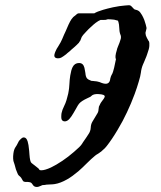

<svg xmlns="http://www.w3.org/2000/svg" viewBox="-20 -702 623 742"><path d="M384.8 -328.6Q385.7 -337.4 359.9 -338.4Q340.8 -339.4 333 -331.1Q331.5 -329.6 329.6 -328.1Q325.2 -325.7 317.4 -322.3Q293.9 -311.5 285.2 -300.8Q281.2 -295.9 273.9 -282.2Q268.6 -272.5 263.7 -264.6Q254.9 -249.5 248 -242.2Q239.3 -232.9 230.5 -232.9Q225.6 -232.9 222.2 -235.4Q216.8 -238.8 216.8 -250Q216.8 -258.8 217.8 -264.6Q220.2 -276.9 228 -292.5Q233.4 -303.2 236.8 -314.5Q238.3 -319.3 240.2 -327.1Q242.2 -334 243.7 -340.6Q245.1 -347.2 245.6 -351.6Q247.1 -358.9 248 -374Q249 -395 251.5 -410.2Q254.9 -431.6 260.7 -442.9Q268.6 -458.5 285.6 -458.5Q297.9 -458.5 303.2 -448.2Q306.6 -442.4 308.6 -427.7Q309.6 -421.4 310.1 -418.9Q311 -405.8 316.4 -398.9Q320.3 -394.5 329.6 -391.1Q333 -389.6 334.5 -389.2Q335.9 -389.2 338.9 -389.2Q342.8 -388.7 346.7 -388.2Q349.6 -387.7 352.5 -387.7Q356 -387.2 357.4 -386.7Q364.7 -385.3 373.5 -381.3Q402.3 -371.1 405.8 -395.5Q405.8 -397 406.2 -398.4Q408.7 -408.2 411.1 -412.1Q412.6 -414.1 414.1 -417.5Q415.5 -420.9 417 -425.3Q420.4 -434.6 426.8 -467.3Q428.2 -473.1 428.2 -473.6Q422.9 -481.4 431.6 -508.8Q431.6 -511.7 436 -522.5Q439.5 -530.3 441.9 -537.1Q445.3 -546.9 446.8 -552.2Q448.7 -561.5 445.3 -568.4Q443.4 -572.3 441.9 -581.5Q441.4 -586.9 440.9 -594.2Q440.4 -601.6 439.9 -606.4Q438.5 -615.2 436 -622.1Q425.8 -625 420.9 -626Q414.6 -627 404.8 -627.4Q394 -627.9 392.6 -626.5Q391.1 -625 381.3 -625Q381.3 -625 368.7 -625Q360.8 -622.1 349.1 -613.3Q340.3 -606.4 330.1 -596.7Q321.3 -588.9 312 -578.6Q304.7 -571.3 301.3 -566.9Q294.4 -558.6 293 -551.8Q291.5 -545.4 286.1 -539.1Q286.1 -538.6 285.2 -537.1Q283.2 -534.7 275.9 -527.8Q271.5 -523.4 268.6 -521Q260.7 -513.7 254.4 -508.8Q252.4 -506.8 250.5 -504.9Q248.5 -502.9 240.2 -496.6Q236.3 -493.2 235.4 -492.2Q224.1 -483.4 216.8 -479.5Q211.4 -476.6 204.1 -476.6Q192.9 -476.6 190.4 -483.9Q188.5 -490.2 194.8 -504.4Q198.7 -513.7 204.6 -522Q209.5 -529.8 214.4 -538.6Q220.2 -549.8 227.5 -567.9Q230 -573.2 233.4 -580.6Q241.2 -599.6 245.1 -607.4Q251 -620.1 256.3 -627.9Q259.8 -632.8 263.2 -636.2Q265.6 -638.7 272 -643.1Q274.4 -645 276.4 -647Q280.3 -650.4 283.7 -650.4Q284.2 -650.4 344.2 -650.4Q355 -657.2 378.4 -664.1Q394.5 -668.9 416.5 -673.8Q442.4 -679.2 462.9 -680.7Q471.7 -681.2 475.1 -681.6Q482.4 -682.6 486.8 -678.7Q488.3 -677.7 490.2 -675.3Q495.6 -669.9 497.1 -668Q497.6 -666.5 502 -665Q504.9 -664.1 507.3 -663.6Q516.6 -661.1 522 -653.8Q524.9 -650.4 528.8 -643.6Q533.7 -634.8 537.6 -625Q540.5 -617.2 543 -607.9Q547.4 -592.8 545.9 -590.8Q545.4 -589.8 544.9 -586.4Q544.4 -583 543 -578.6Q541.5 -573.2 542.5 -572.8Q543 -572.3 543 -569.3Q543 -565.9 544.9 -562Q545.4 -560.5 547.9 -555.2Q551.3 -548.3 553.2 -545.4Q554.2 -544.4 555.2 -543Q558.1 -537.1 557.1 -524.4Q556.6 -513.7 548.8 -492.7Q545.9 -484.9 545.9 -484.4Q545.9 -483.4 536.6 -461.9Q536.6 -461.9 532.7 -453.1Q526.4 -438.5 524.4 -420.9Q522.9 -408.2 516.1 -386.2Q509.8 -364.3 500.5 -338.9Q486.3 -300.8 470.7 -268.1Q455.1 -234.4 435.1 -201.2Q412.6 -163.1 392.1 -137.2Q385.3 -128.4 377.9 -122.6Q374.5 -119.6 373 -118.2Q371.6 -116.2 367.2 -113.8Q365.2 -112.3 362.8 -110.4Q358.9 -107.4 355 -105.5Q352.5 -104.5 346.7 -99.6Q332.5 -87.9 316.4 -71.8Q297.4 -52.7 282.7 -40Q259.8 -20.5 239.3 -8.8Q213.4 5.9 191.9 9.3Q187.5 9.8 183.6 10.3Q174.3 11.2 166.5 11.2Q159.7 11.2 153.3 12.7Q147.5 13.7 146.5 13.2Q145.5 12.7 142.1 14.2Q139.6 15.6 136.7 16.6Q133.3 17.6 130.4 19Q127.4 20.5 122.1 20.5Q114.3 20.5 109.4 15.6Q107.9 13.7 106.4 11.7Q103.5 6.8 100.6 4.6Q97.7 2.4 93.8 2Q93.8 2 86.9 1H77.6Q76.2 1 74.7 0.5Q70.8 0 68.8 -2.9Q68.8 -2.9 62 -14.6Q61.5 -15.6 59.1 -18.1Q58.6 -18.6 57.1 -20Q55.2 -21.5 53.2 -23.4Q51.8 -24.4 51.3 -25.4Q49.3 -27.3 46.4 -35.2Q43.9 -41 41.5 -47.4Q37.6 -59.6 36.6 -65.4Q35.6 -69.3 34.2 -72.8Q31.2 -79.1 30.8 -88.9Q30.3 -97.7 31.7 -108.4Q33.7 -125 40.5 -134.3Q44.4 -139.6 47.9 -147Q50.3 -152.3 53.2 -157.2Q54.2 -158.2 56.2 -160.6Q59.1 -164.1 61.5 -166Q66.4 -170.9 72.3 -170.9Q82 -170.9 86.9 -155.3Q90.3 -145.5 92.8 -118.7Q93.3 -112.3 93.8 -105.5Q95.7 -77.1 101.6 -72.3Q101.6 -72.3 126.5 -52.7Q130.4 -49.8 130.9 -47.9Q131.3 -46.4 134.3 -44.4Q134.8 -44.4 135.3 -44.4Q136.7 -43.9 139.6 -43.9Q153.3 -43.9 176.8 -54.7Q197.3 -64.5 221.2 -80.6Q243.7 -95.7 266.1 -115.2Q291 -136.2 296.9 -146Q298.3 -148.4 300.8 -152.3Q306.6 -160.2 313 -169.9Q316.4 -174.8 322.3 -184.1Q326.2 -189.9 327.6 -194.3Q330.1 -200.2 330.6 -208Q331.1 -221.7 336.9 -231.4Q336.9 -231.4 357.4 -265.6Q359.4 -269 360.4 -274.9Q360.8 -278.3 360.8 -279.3Q361.8 -289.6 362.3 -290Q362.8 -290 365.7 -296.9Q367.2 -300.8 367.7 -301.3Q368.2 -302.7 370.6 -306.2Q383.8 -322.8 384.8 -328.6Z"/></svg>

Font: IM FELL English
Style: Italic
Weight: 400
Italic angle: -18°
Designer: Igino Marini
Foundry: Igino Marini
Version: 3.00